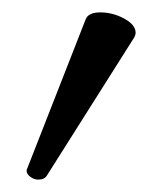

<svg xmlns="http://www.w3.org/2000/svg" viewBox="-20 -817 240 310"><path d="M142 -797Q162 -797 180.5 -787Q199 -777 199 -764Q199 -761 197 -757L56 -534Q52 -527 42 -527Q35 -527 29 -531.5Q23 -536 23 -541Q23 -544 24 -545L118 -785Q122 -797 142 -797Z"/></svg>

Font: Fusion Kai T
Style: Regular
Weight: 400
Designer: Fontworks Inc.
Version: Version 24.134;May 13, 2024